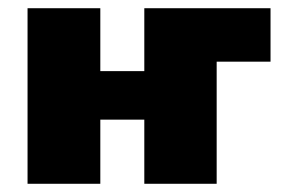

<svg xmlns="http://www.w3.org/2000/svg" viewBox="-20 -447 699 467"><path d="M47 0V-427H224V0ZM135 -156V-274H415V-156ZM331 0V-427H507V0ZM420 -297V-427H638V-297Z"/></svg>

Font: Ysabeau Office Black
Style: Regular
Weight: 900
Designer: Christian Thalmann (Catharsis Fonts)
Version: Version 2.001;gftools[0.9.30]; featfreeze: tnum,lnum,ss02